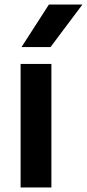

<svg xmlns="http://www.w3.org/2000/svg" viewBox="-20 -828 384 848"><path d="M71 0V-545.5H207V0ZM75 -620 196 -808H344L203 -620Z"/></svg>

Font: Encode Sans Semi Expanded SmBd
Style: Regular
Weight: 600
Width: 6
Designer: Multiple Designers
Foundry: Impallari Type
Version: Version 2.000